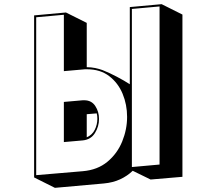

<svg xmlns="http://www.w3.org/2000/svg" viewBox="-20 -836 1040 923"><path d="M618 -15Q592 10 557.5 26Q523 42 479 46L244 67L144 17V-762L297 -776L397 -726V-513Q418 -513 437.5 -509Q457 -505 473 -499Q506 -486 542 -467Q578 -448 604 -431V-802L757 -816L857 -766V14L704 27ZM614 -793V-33L747 -45V-805ZM378 -13Q449 -19 496.5 -58.5Q544 -98 567.5 -156Q591 -214 591 -274Q591 -333 569.5 -385Q548 -437 505 -470Q462 -503 398 -503Q393 -503 388 -503Q383 -503 378 -502L287 -494V-765L154 -753V6ZM287 -346 378 -354H385Q420 -354 438 -326.5Q456 -299 456 -264Q456 -228 436.5 -196.5Q417 -165 378 -161L287 -153ZM397 -176Q423 -187 435.5 -212Q448 -237 448 -265Q448 -279 445 -291L397 -287Z"/></svg>

Font: Rampart One
Style: Regular
Weight: 400
Designer: Fontworks Inc.
Foundry: Fontworks Inc.
Version: Version 1.100